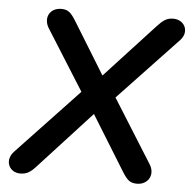

<svg xmlns="http://www.w3.org/2000/svg" viewBox="-50 -728 784 786"><g transform="rotate(5 341.5 -335.0)"><path d="M61 8C88 8 104 -2 128 -29L341 -261L480 -36C500 -4 512 8 541 8C587 8 612 -35 586 -76L423 -336L667 -594C701 -631 677 -678 631 -678C604 -678 589 -667 565 -641L362 -421L231 -634C211 -666 199 -678 171 -678C124 -678 101 -636 126 -595L282 -347L28 -78C-7 -40 16 8 61 8Z"/></g></svg>

Font: SN Pro Semibold
Style: Italic
Weight: 600
Italic angle: -9°
Designer: Tobias Whetton
Foundry: Supernotes
Version: Version 1.001;Glyphs 3.2 (3249)